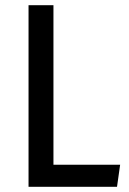

<svg xmlns="http://www.w3.org/2000/svg" viewBox="-20 -720 498 740"><path d="M186 -700V-85H443L431 0H90V-700Z"/></svg>

Font: Magra
Style: Regular
Weight: 400
Designer: Viviana Monsalve
Foundry: Viviana Monsalve
Version: Version 1.001